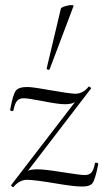

<svg xmlns="http://www.w3.org/2000/svg" viewBox="-20 -743 414 770"><path d="M179 -465Q178 -463 175 -463Q172 -463 169.5 -465Q167 -467 167 -468L224 -708Q226 -716 258 -722Q276 -724 275 -719ZM361 -89Q362 -90 365.5 -90.5Q369 -91 371.5 -89Q374 -87 374 -85Q362 -23 351 -8.5Q340 6 306 5Q276 5 199.5 -8Q123 -21 89 -22Q58 -22 34 7Q33 8 30 6.5Q27 5 25.5 2.5Q24 0 25 -1L281 -334Q268 -325 240 -325Q215 -325 153.5 -337Q92 -349 75 -349Q57 -349 48 -338Q39 -327 34 -301Q34 -298 30 -297.5Q26 -297 23 -299Q20 -301 21 -304Q32 -366 44.5 -380.5Q57 -395 94 -394Q117 -393 183.5 -381Q250 -369 281 -367Q313 -367 335 -395Q337 -397 341.5 -393.5Q346 -390 345 -388L92 -58Q103 -64 130 -64Q159 -64 230.5 -52.5Q302 -41 320 -41Q338 -41 347 -51.5Q356 -62 361 -89Z"/></svg>

Font: Cormorant Upright Light
Style: Regular
Weight: 300
Designer: Christian Thalmann (Catharsis Fonts)
Foundry: Catharsis Fonts
Version: Version 3.302;PS 003.302;hotconv 1.0.88;makeotf.lib2.5.64775